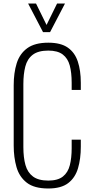

<svg xmlns="http://www.w3.org/2000/svg" viewBox="-20 -1062 529 1093"><path d="M255 11Q175 11 132.5 -22Q90 -55 74 -110.5Q58 -166 58 -233V-577Q58 -647 75 -701.5Q92 -756 135 -787.5Q178 -819 255 -819Q326 -819 366 -791Q406 -763 423 -711.5Q440 -660 440 -591V-550H388V-591Q388 -649 377 -689.5Q366 -730 337 -752Q308 -774 255 -774Q197 -774 166 -750Q135 -726 124 -683Q113 -640 113 -583V-225Q113 -165 125 -122.5Q137 -80 168 -57Q199 -34 255 -34Q309 -34 338 -57Q367 -80 377.5 -121.5Q388 -163 388 -218V-267H440V-227Q440 -158 424 -104Q408 -50 368 -19.5Q328 11 255 11ZM225 -879 140 -1042H185L245 -920L305 -1042H350L265 -879Z"/></svg>

Font: Oswald ExtraLight
Style: Regular
Weight: 250
Designer: Vernon Adams
Foundry: Vernon Adams
Version: Version 4.103;gftools[0.9.33.dev8+g029e19f]